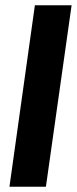

<svg xmlns="http://www.w3.org/2000/svg" viewBox="-20 -712 293 732"><path d="M155 0H16L113 -692H253Z"/></svg>

Font: Fira Sans Compressed SemiBold
Style: Italic
Weight: 600
Width: 1
Italic angle: -8°
Designer: bBox Type GmbH & Carrois Corporate GbR & Edenspiekermann AG
Foundry: bBox Type GmbH & Carrois Corporate GbR & Edenspiekermann AG
Version: Version 4.301